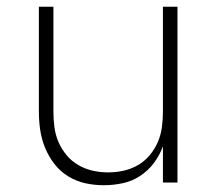

<svg xmlns="http://www.w3.org/2000/svg" viewBox="-20 -540 640 568"><path d="M287 8Q259 8 232 2Q205 -4 181.5 -18.5Q158 -33 141 -55Q124 -77 113.5 -102.5Q103 -128 99 -155Q95 -182 95 -210V-520H138V-210Q138 -187 141 -164Q144 -141 153 -120Q162 -99 177 -81Q192 -63 212 -51.5Q232 -40 254.5 -35Q277 -30 300 -30Q323 -30 345.5 -35Q368 -40 388 -51.5Q408 -63 423 -81Q438 -99 447 -120Q456 -141 459 -164Q462 -187 462 -210V-520H505V0H462V-107Q452 -80 435 -57.5Q418 -35 394.5 -19.5Q371 -4 343 2Q315 8 287 8Z"/></svg>

Font: Iosevka SS04 XLt Ex
Style: Regular
Weight: 200
Width: 7
Monospace: yes
Designer: Belleve Invis
Foundry: Belleve Invis
Version: Version 19.0.0; ttfautohint (v1.8.4)